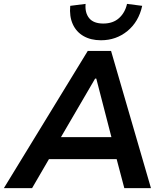

<svg xmlns="http://www.w3.org/2000/svg" viewBox="-42 -967 853 987"><path d="M-22 0 409 -705H529L734 0H597L545 -197L594 -149H173L237 -196L123 0ZM447 -563 255 -234 235 -262H569L538 -234L453 -563ZM477 -760Q425 -760 387.5 -781.5Q350 -803 332 -843Q314 -883 319 -937L398 -947Q394 -901 416.5 -873.5Q439 -846 489 -846Q539 -846 570 -874Q601 -902 611 -947L689 -937Q671 -855 613 -807.5Q555 -760 477 -760Z"/></svg>

Font: Nunito Sans 7pt
Style: Bold Italic
Weight: 700
Italic angle: -9°
Version: Version 3.101;gftools[0.9.27]